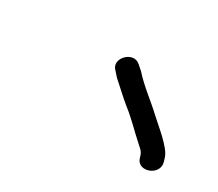

<svg xmlns="http://www.w3.org/2000/svg" viewBox="-47 -759 366 322"><g transform="rotate(30 136.0 -598.0)"><path d="M270.5 -549 268.3 -556C263.3 -572 232.9 -595.7 219.7 -608C199.3 -627.2 179.3 -640.8 161.3 -661L152.1 -669C134.9 -684.7 106.8 -655.8 124.1 -640L132.1 -631C145.2 -619.6 156.4 -608.5 170.6 -597C186.5 -585 201.8 -568.4 218.1 -554C228.7 -544.5 229.9 -543.8 232.9 -533C240 -510.9 278.4 -524.7 270.5 -549Z"/></g></svg>

Font: Just Breathe
Style: Obl2
Weight: 400
Foundry: Cannot Into Space Fonts
Version: Version 0.72